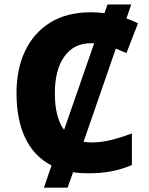

<svg xmlns="http://www.w3.org/2000/svg" viewBox="-20 -780 680 875"><path d="M470.2 -759.8 456.1 -720.2C435.1 -722.7 415 -724.1 395 -724.1C321.8 -724.1 259.8 -708.5 209 -677.2C107.4 -614.3 55.2 -500 55.2 -356C55.2 -199.7 105.5 -82 214.8 -25.9L180.2 75.2H288.1L313 4.9C334.5 8.3 357.4 9.8 381.8 9.8C456.5 9.8 517.1 -1 581.1 -27.8V-171.9C516.1 -147.9 459 -130.9 398.9 -130.9C385.7 -130.9 373 -131.8 360.8 -133.8L507.8 -558.1C523.9 -552.7 540 -544.4 556.2 -538.1L608.9 -673.8C591.8 -682.1 574.2 -689.5 556.2 -695.8L578.1 -759.8ZM394 -583H395.5H396H397.9H398.4H399.9H400.4H400.9H401.4H409.2L272 -188C244.1 -225.6 230 -281.2 230 -355C230 -425.8 244.1 -481.4 272.9 -522C301.8 -562.5 341.8 -583 394 -583Z"/></svg>

Font: Noto Reveo Sans
Style: Regular
Weight: 800
Designer: Monotype Design Team
Foundry: Monotype Imaging Inc.
Version: Version 2.007